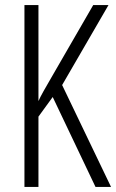

<svg xmlns="http://www.w3.org/2000/svg" viewBox="-20 -734 456 754"><path d="M416 0H355L187 -353L131 -276V0H76V-714H131V-337Q137 -351 151 -376Q165 -401 186 -437L346 -714H406L224 -400Z"/></svg>

Font: Noto Sans Tamil ExtraCondensed Light
Style: Regular
Weight: 300
Width: 2
Designer: Jelle Bosma - Monotype Design Team
Foundry: Monotype Imaging Inc.
Version: Version 2.004; ttfautohint (v1.8.4.7-5d5b)